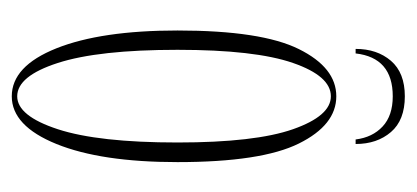

<svg xmlns="http://www.w3.org/2000/svg" viewBox="-206 -474 691 318"><g transform="rotate(90 139.0 -314.5)"><path d="M139 11Q89 11 59.5 -63Q30 -137 30 -263.5Q30 -402.5 60.8 -464.5Q91.5 -526.5 139 -526.5Q186.5 -526.5 217.2 -464.5Q248 -402.5 248 -263.5Q248 -137 218 -63Q188 11 139 11ZM139 2Q171.5 2 193.5 -65.2Q215.5 -132.5 215.5 -263.5Q215.5 -392 193.5 -454.8Q171.5 -517.5 139 -517.5Q105.5 -517.5 83.8 -454.8Q62 -392 62 -263.5Q62 -132.5 83.8 -65.2Q105.5 2 139 2ZM139 -640Q178.5 -640 198.2 -617Q218 -594 218 -558.5H210.5Q207 -586.5 189 -603.2Q171 -620 139 -620Q75 -620 68 -558.5H60.5Q60.5 -594 80.2 -617Q100 -640 139 -640Z"/></g></svg>

Font: Imbue 100pt Thin
Style: Regular
Weight: 100
Designer: Tyler Finck
Foundry: Etcetera Type Company
Version: Version 1.102; ttfautohint (v1.8.3)